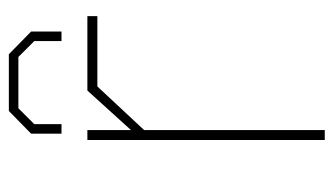

<svg xmlns="http://www.w3.org/2000/svg" viewBox="-176 -560 736 423"><g transform="rotate(-90 191.5 -348.0)"><path d="M109 -580V-647L159 -696H284L334 -647V-580H313V-640L278 -675H165L130 -640V-580ZM95 0V-523H117V-427L204 -523H368V-501H213L117 -398V0Z"/></g></svg>

Font: Tomorrow Thin
Style: Regular
Weight: 250
Designer: Tony de Marco, Monica Rizzolli
Foundry: Just in Type
Version: Version 2.002